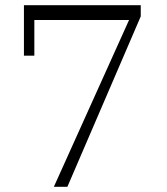

<svg xmlns="http://www.w3.org/2000/svg" viewBox="-20 -718 640 738"><path d="M476 -641H112V-504H72V-698H521V-655L239 0H187Z"/></svg>

Font: IBM Plex Serif Light
Style: Regular
Weight: 300
Designer: Mike Abbink, Paul van der Laan, Pieter van Rosmalen
Foundry: Bold Monday
Version: Version 3.001